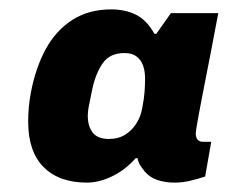

<svg xmlns="http://www.w3.org/2000/svg" viewBox="-20 -719 485 409"><path d="M165 -330Q106 -330 73 -363Q40 -396 40 -460Q40 -476 41.5 -492Q43 -508 46 -523Q56 -575 77.5 -614.5Q99 -654 134 -676.5Q169 -699 217 -699Q246 -699 269 -688Q292 -677 309 -647H313L344 -691H445L428 -602Q423 -577 418.5 -553.5Q414 -530 410 -509.5Q406 -489 403 -473Q400 -457 398.5 -447Q397 -437 397 -435Q397 -426 401 -421.5Q405 -417 412 -417H430L417 -343Q402 -338 385.5 -334Q369 -330 352 -330Q332 -330 315.5 -335.5Q299 -341 288 -354Q284 -359 279.5 -365.5Q275 -372 273 -382H269Q247 -357 219 -343.5Q191 -330 165 -330ZM212 -423Q232 -423 246.5 -432Q261 -441 270.5 -456Q280 -471 283 -489Q287 -509 288 -524Q289 -539 289 -552Q289 -568 284.5 -580Q280 -592 270.5 -599Q261 -606 245 -606Q214 -606 199 -584.5Q184 -563 177 -531Q171 -503 169 -492Q167 -481 167 -473Q167 -450 177.5 -436.5Q188 -423 212 -423Z"/></svg>

Font: Archivo SemiBold Black
Style: Italic
Weight: 900
Italic angle: -10°
Version: Version 2.001